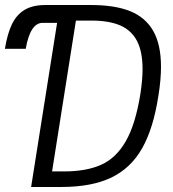

<svg xmlns="http://www.w3.org/2000/svg" viewBox="-68 -745 688 765"><path d="M573.5 -478.5Q573.5 -427 563 -362.5Q543 -233 498.2 -154Q453.5 -75 375.5 -37.5Q297.5 0 176 0H56L159.5 -654H102Q52.5 -654 34.5 -550.5H-48.5Q-38.5 -611.5 -20 -649.2Q-1.5 -687 30.5 -706Q62.5 -725 113 -725H295Q389.5 -725 450.5 -700.5Q511.5 -676 542.5 -621.8Q573.5 -567.5 573.5 -478.5ZM491.5 -371.5Q500 -428 500 -469.5Q500 -539.5 477.8 -582Q455.5 -624.5 410.8 -643.8Q366 -663 296 -663H234.5L139.5 -62H187Q276.5 -62 335.8 -88.8Q395 -115.5 433.5 -182.8Q472 -250 491.5 -371.5Z"/></svg>

Font: JuliaMono Light
Style: Italic
Weight: 300
Italic angle: -9°
Monospace: yes
Designer: cormullion
Foundry: corm
Version: Version 0.054; ttfautohint (v1.8.4)